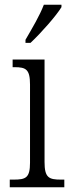

<svg xmlns="http://www.w3.org/2000/svg" viewBox="-20 -786 300 806"><path d="M87 -619V-606H108C153 -648 217 -721 238 -756V-766H164C147 -721 116 -669 87 -619ZM21 0H250V-32H236C185 -32 167 -40 167 -106V-536H33V-504H41C89 -504 106 -495 106 -431V-103C106 -39 88 -32 37 -32H21Z"/></svg>

Font: Noto Serif Georgian Condensed Light
Style: Regular
Weight: 300
Width: 3
Designer: Monotype Design Team, Akaki Razmadze
Foundry: Google LLC
Version: Version 2.003